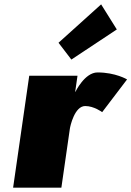

<svg xmlns="http://www.w3.org/2000/svg" viewBox="-20 -860 602 880"><path d="M248.2 -664 307.1 -587 515.4 -725 443.5 -840ZM261.3 0 300.2 -270C302.1 -283 322.1 -374 370.6 -374C411.1 -374 448.3 -346 448.3 -346L562.4 -496C562.4 -496 509.5 -528 427 -528C368 -528 325.6 -439 325.6 -439H324.6L335.2 -513H114L40.1 0Z"/></svg>

Font: Blink
Style: WideObl
Weight: 400
Designer: Mew Too
Foundry: Cannot Into Space Fonts
Version: Version 001.000